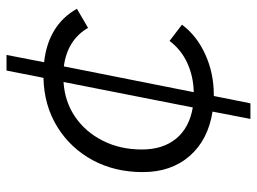

<svg xmlns="http://www.w3.org/2000/svg" viewBox="-122 -564 806 603"><g transform="rotate(-90 281.5 -263.0)"><path d="M285 5Q283 5 281 5L258 120H209L232 1Q143 -13 92.5 -71Q42 -129 42 -218Q42 -306 79.5 -375.5Q117 -445 184 -486.5Q251 -528 338 -530L361 -646H410L387 -528Q504 -515 555 -425L495 -390Q457 -455 374 -466L293 -58Q342 -59 384 -78Q426 -97 454 -134L505 -95Q470 -48 411 -21.5Q352 5 285 5ZM245 -61 325 -467Q263 -463 215.5 -430.5Q168 -398 140.5 -343.5Q113 -289 113 -221Q113 -155 147 -113.5Q181 -72 245 -61Z"/></g></svg>

Font: Montserrat
Style: Italic
Weight: 400
Italic angle: -11.3°
Designer: Julieta Ulanovsky
Foundry: Julieta Ulanovsky
Version: Version 9.000; ttfautohint (v1.8.4.7-5d5b)